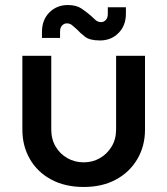

<svg xmlns="http://www.w3.org/2000/svg" viewBox="-20 -732 666 764"><path d="M313 12Q239 12 184 -17.5Q129 -47 99 -99Q69 -151 69 -216V-510H184V-217Q184 -178 201.5 -148.5Q219 -119 248.5 -102.5Q278 -86 313 -86Q348 -86 377 -102.5Q406 -119 424 -148.5Q442 -178 442 -217V-510H557V-216Q557 -151 526.5 -99Q496 -47 441.5 -17.5Q387 12 313 12ZM378 -571Q337 -571 318 -586Q299 -601 285 -616Q275 -625 266.5 -632Q258 -639 246 -639Q235 -639 227 -630.5Q219 -622 219 -607V-581H147V-605Q147 -653 176.5 -682.5Q206 -712 250 -712Q284 -712 305 -697.5Q326 -683 341 -670Q351 -660 360.5 -652Q370 -644 382 -644Q393 -644 401 -652.5Q409 -661 409 -677V-703H481V-678Q481 -630 451.5 -600.5Q422 -571 378 -571Z"/></svg>

Font: MuseoModerno Medium
Style: Regular
Weight: 500
Designer: Pablo Cosgaya, Héctor Gatti, Marcela Romero, and the Authors of The MuseoModerno Project.
Foundry: Omnibus-Type Team
Version: Version 1.001